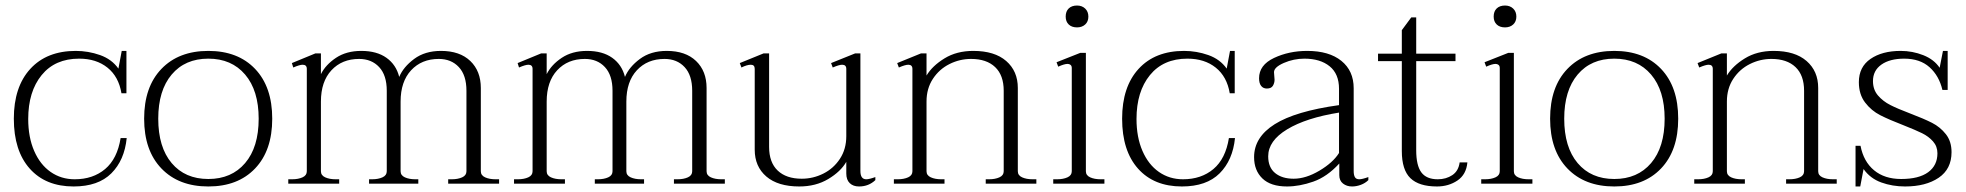

<svg xmlns="http://www.w3.org/2000/svg" viewBox="-20 -664 7106 694"><path d="M30 -235Q30 -350 89.5 -415Q149 -480 254 -480Q299 -480 341.5 -465Q384 -450 408 -416L420 -480H437V-327H419Q409 -387 368.5 -419.5Q328 -452 266 -452Q179 -452 130.5 -392.5Q82 -333 82 -234Q82 -168 103.5 -118.5Q125 -69 163 -42.5Q201 -16 250 -16Q316 -16 360 -53Q404 -90 416 -165H438Q430 -85 382.5 -37.5Q335 10 246 10Q145 10 87.5 -54.5Q30 -119 30 -235Z M501 -235Q501 -350 563.5 -415Q626 -480 733 -480Q840 -480 902 -415Q964 -350 964 -235Q964 -120 902 -55Q840 10 733 10Q626 10 563.5 -55Q501 -120 501 -235ZM915 -235Q915 -337 866 -394.5Q817 -452 733 -452Q649 -452 600.5 -394.5Q552 -337 552 -235Q552 -132 600.5 -74.5Q649 -17 733 -17Q817 -17 866 -74.5Q915 -132 915 -235Z M1784 -16V0H1600V-16H1613Q1635 -16 1650.5 -23Q1666 -30 1666 -45V-336Q1666 -392 1638.5 -421.5Q1611 -451 1566 -451Q1504 -451 1466 -410Q1428 -369 1428 -297V-45Q1428 -30 1443.5 -23Q1459 -16 1481 -16H1492V0H1314V-16H1325Q1347 -16 1362.5 -23Q1378 -30 1378 -45V-336Q1378 -392 1350.5 -421.5Q1323 -451 1278 -451Q1216 -451 1178 -410Q1140 -369 1140 -297V-45Q1140 -30 1155.5 -23Q1171 -16 1193 -16H1206V0H1022V-16H1036Q1058 -16 1073.5 -23Q1089 -30 1089 -45V-415Q1089 -430 1074 -430Q1063 -430 1040 -420L1035 -436L1120 -471H1140V-396Q1157 -430 1194.5 -455Q1232 -480 1286 -480Q1342 -480 1377 -455Q1412 -430 1423 -386Q1438 -422 1477 -451Q1516 -480 1574 -480Q1642 -480 1680 -443.5Q1718 -407 1718 -346V-45Q1718 -30 1733.5 -23Q1749 -16 1771 -16Z M2600 -16V0H2416V-16H2429Q2451 -16 2466.5 -23Q2482 -30 2482 -45V-336Q2482 -392 2454.5 -421.5Q2427 -451 2382 -451Q2320 -451 2282 -410Q2244 -369 2244 -297V-45Q2244 -30 2259.5 -23Q2275 -16 2297 -16H2308V0H2130V-16H2141Q2163 -16 2178.5 -23Q2194 -30 2194 -45V-336Q2194 -392 2166.5 -421.5Q2139 -451 2094 -451Q2032 -451 1994 -410Q1956 -369 1956 -297V-45Q1956 -30 1971.5 -23Q1987 -16 2009 -16H2022V0H1838V-16H1852Q1874 -16 1889.5 -23Q1905 -30 1905 -45V-415Q1905 -430 1890 -430Q1879 -430 1856 -420L1851 -436L1936 -471H1956V-396Q1973 -430 2010.5 -455Q2048 -480 2102 -480Q2158 -480 2193 -455Q2228 -430 2239 -386Q2254 -422 2293 -451Q2332 -480 2390 -480Q2458 -480 2496 -443.5Q2534 -407 2534 -346V-45Q2534 -30 2549.5 -23Q2565 -16 2587 -16Z M3144 -24V-13Q3120 10 3085 10Q3064 10 3051.5 -2Q3039 -14 3039 -37V-79Q3019 -44 2974 -17Q2929 10 2869 10Q2792 10 2750 -26Q2708 -62 2708 -123V-415Q2708 -430 2694 -430Q2680 -430 2660 -420L2654 -436L2740 -471H2760V-133Q2760 -77 2791 -47.5Q2822 -18 2878 -18Q2919 -18 2956 -36.5Q2993 -55 3016 -90Q3039 -125 3039 -172V-415Q3039 -430 3024 -430Q3013 -430 2990 -420L2984 -436L3071 -471H3090V-46Q3090 -16 3111 -16Q3122 -16 3144 -24Z M3726 -16V0H3543V-16H3555Q3577 -16 3592.5 -23Q3608 -30 3608 -45V-336Q3608 -392 3577 -421.5Q3546 -451 3490 -451Q3449 -451 3412 -432.5Q3375 -414 3352 -379Q3329 -344 3329 -297V-45Q3329 -30 3344.5 -23Q3360 -16 3382 -16H3394V0H3211V-16H3225Q3247 -16 3262.5 -23Q3278 -30 3278 -45V-415Q3278 -430 3263 -430Q3252 -430 3229 -420L3223 -436L3309 -471H3329V-391Q3350 -426 3394 -453Q3438 -480 3498 -480Q3575 -480 3617 -443.5Q3659 -407 3659 -346V-45Q3659 -30 3674.5 -23Q3690 -16 3712 -16Z M3832 -604Q3832 -623 3843 -633.5Q3854 -644 3873 -644Q3891 -644 3902.5 -633Q3914 -622 3914 -604Q3914 -586 3902.5 -575.5Q3891 -565 3873 -565Q3854 -565 3843 -575.5Q3832 -586 3832 -604ZM3787 -16H3801Q3823 -16 3838.5 -23Q3854 -30 3854 -45V-418Q3854 -426 3849.5 -429.5Q3845 -433 3839 -433Q3827 -433 3805 -423L3799 -439L3885 -473H3905V-45Q3905 -30 3920.5 -23Q3936 -16 3958 -16H3972V0H3787Z M4036 -235Q4036 -350 4095.5 -415Q4155 -480 4260 -480Q4305 -480 4347.5 -465Q4390 -450 4414 -416L4426 -480H4443V-327H4425Q4415 -387 4374.5 -419.5Q4334 -452 4272 -452Q4185 -452 4136.5 -392.5Q4088 -333 4088 -234Q4088 -168 4109.5 -118.5Q4131 -69 4169 -42.5Q4207 -16 4256 -16Q4322 -16 4366 -53Q4410 -90 4422 -165H4444Q4436 -85 4388.5 -37.5Q4341 10 4252 10Q4151 10 4093.5 -54.5Q4036 -119 4036 -235Z M4513 -96Q4513 -168 4587.5 -215Q4662 -262 4820 -284V-343Q4820 -397 4786 -424.5Q4752 -452 4695 -452Q4656 -452 4620.5 -436.5Q4585 -421 4585 -403Q4585 -397 4586 -389.5Q4587 -382 4587 -376Q4587 -364 4581 -354Q4575 -344 4559 -344Q4546 -344 4538.5 -353.5Q4531 -363 4531 -381Q4531 -429 4585 -454.5Q4639 -480 4705 -480Q4784 -480 4828.5 -444Q4873 -408 4873 -345V-46Q4873 -31 4877.5 -23.5Q4882 -16 4893 -16Q4904 -16 4926 -24V-13Q4915 -2 4899 4Q4883 10 4867 10Q4848 10 4834.5 -0.5Q4821 -11 4821 -31V-73Q4777 -25 4727 -7.5Q4677 10 4632 10Q4573 10 4543 -19Q4513 -48 4513 -96ZM4820 -111V-257Q4701 -238 4632.5 -196.5Q4564 -155 4564 -99Q4564 -59 4589 -38.5Q4614 -18 4656 -18Q4700 -18 4749 -47Q4798 -76 4820 -111Z M5284 -77Q5280 -33 5248 -11.5Q5216 10 5174 10Q5109 10 5078 -20Q5047 -50 5047 -118V-443H4961V-470H5047V-555L5081 -601H5099V-470H5241V-443H5099V-121Q5099 -66 5117.5 -41Q5136 -16 5177 -16Q5207 -16 5229.5 -31Q5252 -46 5256 -77Z M5379 -604Q5379 -623 5390 -633.5Q5401 -644 5420 -644Q5438 -644 5449.5 -633Q5461 -622 5461 -604Q5461 -586 5449.5 -575.5Q5438 -565 5420 -565Q5401 -565 5390 -575.5Q5379 -586 5379 -604ZM5334 -16H5348Q5370 -16 5385.5 -23Q5401 -30 5401 -45V-418Q5401 -426 5396.5 -429.5Q5392 -433 5386 -433Q5374 -433 5352 -423L5346 -439L5432 -473H5452V-45Q5452 -30 5467.5 -23Q5483 -16 5505 -16H5519V0H5334Z M5583 -235Q5583 -350 5645.5 -415Q5708 -480 5815 -480Q5922 -480 5984 -415Q6046 -350 6046 -235Q6046 -120 5984 -55Q5922 10 5815 10Q5708 10 5645.5 -55Q5583 -120 5583 -235ZM5997 -235Q5997 -337 5948 -394.5Q5899 -452 5815 -452Q5731 -452 5682.5 -394.5Q5634 -337 5634 -235Q5634 -132 5682.5 -74.5Q5731 -17 5815 -17Q5899 -17 5948 -74.5Q5997 -132 5997 -235Z M6619 -16V0H6436V-16H6448Q6470 -16 6485.5 -23Q6501 -30 6501 -45V-336Q6501 -392 6470 -421.5Q6439 -451 6383 -451Q6342 -451 6305 -432.5Q6268 -414 6245 -379Q6222 -344 6222 -297V-45Q6222 -30 6237.5 -23Q6253 -16 6275 -16H6287V0H6104V-16H6118Q6140 -16 6155.5 -23Q6171 -30 6171 -45V-415Q6171 -430 6156 -430Q6145 -430 6122 -420L6116 -436L6202 -471H6222V-391Q6243 -426 6287 -453Q6331 -480 6391 -480Q6468 -480 6510 -443.5Q6552 -407 6552 -346V-45Q6552 -30 6567.5 -23Q6583 -16 6605 -16Z M6687 -137H6705Q6716 -80 6754 -48.5Q6792 -17 6852 -17Q6916 -17 6949.5 -41.5Q6983 -66 6983 -110Q6983 -135 6967 -153Q6951 -171 6927.5 -182.5Q6904 -194 6861 -211Q6809 -231 6776.5 -247.5Q6744 -264 6721.5 -293.5Q6699 -323 6699 -367Q6699 -422 6741 -451Q6783 -480 6850 -480Q6893 -480 6932 -464.5Q6971 -449 6991 -419L7003 -480H7020V-339H7001Q6989 -390 6954.5 -421Q6920 -452 6863 -452Q6811 -452 6780.5 -430.5Q6750 -409 6750 -371Q6750 -340 6768 -319Q6786 -298 6812.5 -284.5Q6839 -271 6884 -254Q6934 -235 6963.5 -220Q6993 -205 7013.5 -179Q7034 -153 7034 -114Q7034 -53 6987.5 -21.5Q6941 10 6866 10Q6820 10 6780 -4.5Q6740 -19 6716 -53L6704 10H6687Z"/></svg>

Font: Taviraj ExtraLight
Style: Regular
Weight: 200
Designer: Katatrad Team
Foundry: CadsonDemak
Version: Version 1.030